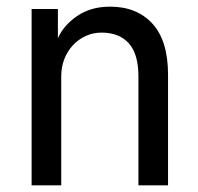

<svg xmlns="http://www.w3.org/2000/svg" viewBox="-20 -557 595 577"><path d="M75 -530H154V-442Q171 -481 212 -509Q253 -537 311 -537Q391 -537 438 -486Q485 -435 485 -332V0H396V-327Q396 -395 367 -427Q338 -459 285 -459Q260 -459 238 -449Q216 -439 199.5 -421.5Q183 -404 173.5 -380Q164 -356 164 -327V0H75Z"/></svg>

Font: Golos UI
Style: Regular
Weight: 400
Designer: A.Korolkova, Vitaly Kuzmin
Foundry: ParaType Ltd
Version: Version 2.000